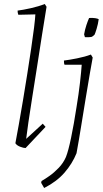

<svg xmlns="http://www.w3.org/2000/svg" viewBox="-20 -732 514 961"><path d="M108 9Q98 9 81 2.5Q64 -4 57 -15Q64 -52 74 -108Q84 -164 95 -229.5Q106 -295 116.5 -362Q127 -429 136 -489Q145 -549 150.5 -594Q156 -639 157 -660L72 -658Q68 -666 68 -679Q94 -682 134 -691Q174 -700 204 -712L213 -698Q202 -633 190 -555.5Q178 -478 165.5 -398Q153 -318 141.5 -246Q130 -174 122 -119Q114 -64 111 -37L194 -113L208 -97ZM201 209Q197 203 193.5 196Q190 189 186 183L188 174Q204 165 227.5 148.5Q251 132 274 108Q297 84 310 54Q322 24 336 -43.5Q350 -111 363 -196Q374 -262 380.5 -319.5Q387 -377 389 -408H303Q301 -412 300.5 -418Q300 -424 300 -429Q326 -432 366 -440Q406 -448 435 -459L444 -444Q439 -419 430 -365.5Q421 -312 409.5 -243.5Q398 -175 386.5 -102.5Q375 -30 363 35Q342 87 303 132Q264 177 201 209ZM405 -546Q403 -554 401 -560Q405 -584 412.5 -606.5Q420 -629 426 -642Q445 -643 457 -641Q469 -639 474 -636Q471 -612 463.5 -587.5Q456 -563 453 -558Q451 -556 446 -552Q441 -548 437 -547Q427 -545 405 -546Z"/></svg>

Font: Labrada Lght
Style: Italic
Weight: 300
Italic angle: -7°
Designer: Mercedes Jáuregui
Foundry: Omnibus-Type Team
Version: Version 1.000; ttfautohint (v1.8.4.7-5d5b)